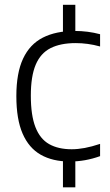

<svg xmlns="http://www.w3.org/2000/svg" viewBox="-20 -682 469 822"><path d="M279 9.5Q205.5 9.5 154.5 -19.5Q103.5 -48.5 76.8 -110Q50 -171.5 50 -270.5Q50 -369.5 78.8 -431Q107.5 -492.5 163.5 -521Q219.5 -549.5 300.5 -549.5Q328 -549.5 355.2 -546Q382.5 -542.5 408.5 -535.5V-483Q381.5 -490.5 355.5 -494Q329.5 -497.5 304 -497.5Q239 -497.5 196.2 -475.8Q153.5 -454 132.8 -404.8Q112 -355.5 112 -272.5Q112 -188 131.8 -137.5Q151.5 -87 190.5 -65Q229.5 -43 287 -43Q313 -43 342.8 -48.5Q372.5 -54 408.5 -66V-13.5Q376.5 -2 344 3.8Q311.5 9.5 279 9.5ZM249.5 120V-4H302.5V120ZM249.5 -537V-661.5H302.5V-537Z"/></svg>

Font: Encode Sans Condensed Thin Light
Style: Regular
Weight: 300
Version: Version 3.002